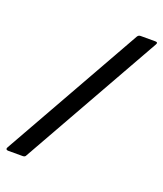

<svg xmlns="http://www.w3.org/2000/svg" viewBox="-142 -738 698 821"><g transform="rotate(20 207.0 -327.5)"><path d="M-8 0Q-14 0 -16.5 -3Q-19 -6 -16 -12L342 -647Q347 -655 356 -655H423Q437 -655 430 -643L72 -8Q69 0 58 0Z"/></g></svg>

Font: Sofia Sans Medium
Style: Italic
Weight: 500
Italic angle: -9°
Version: Version 4.101